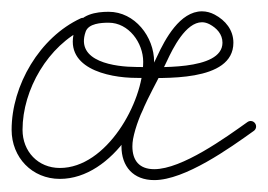

<svg xmlns="http://www.w3.org/2000/svg" viewBox="-20 -297 466 334"><path d="M120.4 -265.1C120.4 -265.1 120.4 -265.1 120.4 -265.1C49.1 -232.1 0.2 -148.6 0.2 -71.2C0.2 -23.2 35.7 14.2 84.2 14.2C176.2 14.2 248.1 -107.6 248.1 -189.5C248.1 -233.1 214.5 -276.5 169 -276.5C147 -276.5 119.4 -272 111 -248.1C87 -179.4 166.8 -161.6 217 -161.5C217 -161.5 217 -161.5 217 -161.5C217 -161.5 217 -161.5 217 -161.5C262.2 -161.6 386 -153.2 386 -222.7C386 -244.7 372.3 -261.6 353.4 -271.6C346.6 -275.2 339.1 -277.3 331.4 -277.3C293.1 -277.3 267.2 -229.1 253.4 -199.1C232.6 -154.1 201.7 -106.4 192.7 -57.9C192.7 -57.9 192.7 -57.9 192.6 -57.8C192.6 -57.7 192.6 -57.7 192.6 -57.7C191.8 -52.6 191.3 -47.6 191.3 -42.4C191.3 -7.3 211.9 16.3 248.3 16.3C301.8 16.3 379.6 -39.3 421.5 -69.3C425.8 -72.3 426.8 -78.2 423.7 -82.5C420.7 -86.8 414.8 -87.8 410.5 -84.7C410.5 -84.7 410.5 -84.7 410.5 -84.7C372.6 -57.7 296.6 -2.7 248.3 -2.7C222.4 -2.7 210.3 -17.7 210.3 -42.4C210.3 -46.6 210.7 -50.5 211.4 -54.6C211.4 -54.6 211.4 -54.6 211.4 -54.5C211.3 -54.5 211.3 -54.4 211.3 -54.4C220.1 -101 250.6 -147.7 270.6 -191.2C280.6 -212.7 303.1 -258.3 331.4 -258.3C336 -258.3 340.5 -256.9 344.6 -254.8C357.1 -248.1 367 -237.5 367 -222.7C367 -172.9 247.9 -180.6 217 -180.5C217 -180.5 217 -180.5 217 -180.5C217 -180.5 217 -180.5 217 -180.5C181.4 -180.6 110.5 -189.2 129 -241.9C134 -256.3 156.3 -257.5 169 -257.5C203.9 -257.5 229.1 -222.6 229.1 -189.5C229.1 -118.4 165.2 -4.8 84.2 -4.8C46.1 -4.8 19.2 -33.6 19.2 -71.2C19.2 -141.2 63.8 -217.9 128.4 -247.9C133.1 -250.1 135.2 -255.7 133 -260.5C130.8 -265.2 125.1 -267.3 120.4 -265.1Z"/></svg>

Font: FRB American Cursive Extralight
Style: Italic
Weight: 200
Italic angle: -25°
Version: Version 2.0;Modular Font Editor K font №1